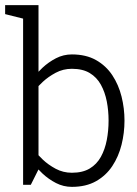

<svg xmlns="http://www.w3.org/2000/svg" viewBox="-20 -720 535 748"><path d="M130 -60 70 -70V-700H130ZM130 -60 100 0H70V-70ZM102 -150Q102 -150 113.5 -134.5Q125 -119 146.5 -98.5Q168 -78 197 -62.5Q226 -47 260 -47V8Q227 8 198 -7Q169 -22 145.5 -44Q122 -66 105 -88Q88 -110 79 -125Q70 -140 70 -140ZM102 -350 70 -360Q70 -360 79 -375Q88 -390 105 -412Q122 -434 145.5 -456Q169 -478 198 -493Q227 -508 260 -508V-452Q226 -452 197 -436.5Q168 -421 146.5 -401Q125 -381 113.5 -365.5Q102 -350 102 -350ZM260 -452V-508Q315 -508 354 -486Q393 -464 417.5 -427Q442 -390 453.5 -344Q465 -298 465 -250Q465 -202 453.5 -156Q442 -110 417.5 -73Q393 -36 354 -14Q315 8 260 8V-47Q302 -47 329.5 -63.5Q357 -80 373 -109Q389 -138 396 -174.5Q403 -211 403 -250Q403 -289 396 -325Q389 -361 373 -390Q357 -419 329.5 -435.5Q302 -452 260 -452ZM0 -700H80V-645L0 -665Z"/></svg>

Font: Epunda Slab Light
Style: Regular
Weight: 300
Designer: Simon Atzbach
Foundry: typofactur
Version: Version 1.102